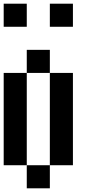

<svg xmlns="http://www.w3.org/2000/svg" viewBox="-20 -1020 540 1040"><path d="M0 -125V-625H125V-125ZM0 -875V-1000H125V-875ZM125 -125H250V0H125ZM125 -625V-750H250V-625ZM250 -125V-625H375V-125ZM250 -875V-1000H375V-875Z"/></svg>

Font: GalmuriMono7 Regular
Style: Regular
Weight: 400
Designer: Lee Minseo (quiple)
Version: Version 2.399;hotconv 1.1.1;makeotfexe 2.6.0 DEVELOPMENT